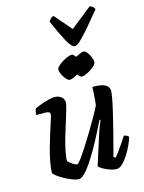

<svg xmlns="http://www.w3.org/2000/svg" viewBox="-139 -1040 840 1121"><g transform="rotate(-15 281.0 -479.5)"><path d="M196 0Q180 0 156.5 -9Q133 -18 109.5 -31Q86 -44 70 -56.5Q54 -69 52 -75Q52 -105 60 -145.5Q68 -186 80 -229Q92 -272 104.5 -310.5Q117 -349 125.5 -375.5Q134 -402 134 -409Q134 -419 126 -422.5Q118 -426 106 -426H51Q51 -437 53.5 -448Q56 -459 58 -464Q73 -471 96 -479.5Q119 -488 142.5 -494Q166 -500 180 -500Q203 -500 220 -487.5Q237 -475 237 -453Q237 -442 229 -413Q221 -384 208.5 -345.5Q196 -307 183.5 -265Q171 -223 163 -185Q155 -147 155 -120Q165 -108 182.5 -97Q200 -86 209 -86Q214 -86 231.5 -109.5Q249 -133 273 -170Q297 -207 322 -248.5Q347 -290 368.5 -328Q390 -366 402 -391Q405 -414 407 -445Q409 -476 410 -500Q464 -500 487 -487.5Q510 -475 510 -449Q510 -423 487 -324.5Q464 -226 423 -73L434 -66Q444 -76 459 -96.5Q474 -117 488.5 -139Q503 -161 513 -177Q522 -177 530.5 -172.5Q539 -168 542 -163Q536 -142 523.5 -114.5Q511 -87 494 -60.5Q477 -34 459 -17Q441 0 425 0Q405 0 381.5 -8.5Q358 -17 340.5 -27.5Q323 -38 320 -45L373 -212Q382 -241 391.5 -265.5Q401 -290 406 -301L401 -304Q384 -270 363 -229Q342 -188 319 -147.5Q296 -107 273.5 -73.5Q251 -40 231 -20Q211 0 196 0ZM294 -574Q285 -574 273 -587.5Q261 -601 252.5 -618.5Q244 -636 244 -648Q244 -657 255.5 -668.5Q267 -680 283.5 -690Q300 -700 316 -706.5Q332 -713 340 -713Q351 -713 364 -694Q379 -702 392.5 -707.5Q406 -713 413 -713Q423 -713 434 -699Q445 -685 452 -667.5Q459 -650 459 -638Q459 -626 441.5 -611Q424 -596 402.5 -585Q381 -574 368 -574Q358 -574 343 -593Q329 -585 315.5 -579.5Q302 -574 294 -574ZM374 -756Q354 -756 327 -806.5Q300 -857 267 -933Q274 -941 280 -948.5Q286 -956 298 -959L387 -856L517 -959Q541 -950 545 -933Q504 -883 470 -843Q436 -803 411.5 -779.5Q387 -756 374 -756Z"/></g></svg>

Font: Texturina SemiBold
Style: Italic
Weight: 600
Italic angle: -11°
Designer: Guillermo Torres Carreño
Foundry: Omnibus-Type
Version: Version 1.002; ttfautohint (v1.8.3)